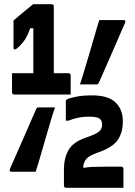

<svg xmlns="http://www.w3.org/2000/svg" viewBox="-20 -805 640 910"><path d="M359 -405Q362 -413 371.5 -444Q381 -475 393.5 -517Q406 -559 418 -600.5Q430 -642 439 -672.5Q448 -703 451 -710H565Q578 -710 573 -697Q569 -689 556.5 -660Q544 -631 527.5 -593Q511 -555 494 -516.5Q477 -478 464.5 -449Q452 -420 448 -412Q445 -405 438 -405ZM565 85H294Q283 85 283 74V-3Q283 -54 304 -92.5Q325 -131 385 -152Q435 -169 449.5 -181.5Q464 -194 464 -213Q464 -233 454 -241Q449 -246 436.5 -249Q424 -252 403 -252Q372 -252 348 -246.5Q324 -241 304 -233H292V-324Q292 -327 293.5 -330Q295 -333 301 -336Q313 -341 343 -347Q373 -353 416 -353Q493 -353 527.5 -319.5Q562 -286 562 -233V-226Q562 -176 537 -140.5Q512 -105 444 -82Q410 -70 395.5 -58Q381 -46 375 -22V-9Q394 -13 417.5 -14Q441 -15 476 -15H554Q565 -15 565 -4ZM241 -296Q237 -287 227.5 -256Q218 -225 206 -183.5Q194 -142 182 -100.5Q170 -59 161 -29Q152 1 149 9H35Q22 9 27 -4Q30 -11 42.5 -39.5Q55 -68 72 -106.5Q89 -145 106 -184Q123 -223 135.5 -252Q148 -281 152 -289Q154 -296 162 -296ZM37 -458H138V-671H123Q113 -642 102 -623.5Q91 -605 74 -588Q64 -578 59 -574.5Q54 -571 50 -571Q44 -571 44 -578V-708Q54 -716 65.5 -726Q77 -736 89 -746Q103 -757 115 -767Q127 -777 137 -785H224Q235 -785 235 -774V-458H304Q315 -458 315 -447V-357H48Q37 -357 37 -368Z"/></svg>

Font: Recursive Mn Lnr St
Style: Bold
Weight: 700
Monospace: yes
Version: Version 1.079;hotconv 1.0.112;makeotfexe 2.5.65598; ttfautoh